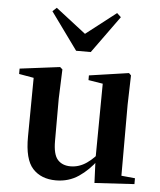

<svg xmlns="http://www.w3.org/2000/svg" viewBox="-58 -887 793 952"><g transform="rotate(5 339.0 -410.5)"><path d="M255.7 16.2Q182.1 16.2 140.2 -29.3Q98.3 -74.7 99.3 -187.9L102 -497.7L132 -475.4L28.4 -493.5V-520.2L228 -545.4L240.2 -534.8L234.7 -388.7V-177.8Q234.7 -111 257.7 -85.3Q280.7 -59.5 321.8 -59.5Q364.7 -59.5 402.5 -85.8Q440.3 -112.1 469.6 -153.8L503.2 -103H456Q418.4 -51 368.8 -17.4Q319.2 16.2 255.7 16.2ZM447.6 12.4 442.4 -109.4V-111.9L445.6 -481.6L373.7 -493.2V-516.6L570.9 -545.4L581.6 -534.8L577.6 -388.7V-35L645.6 -28.5V0.7ZM185.9 -836.7 373 -691.7H299.7L486.3 -836.7L506.4 -817.8L372.7 -632.7H299.9L165.8 -817.8Z"/></g></svg>

Font: Noto Serif KR
Style: Regular
Weight: 200
Designer: Ryoko NISHIZUKA 西塚涼子 (kana & ideographs); Frank Grießhammer (Latin, Greek & Cyrillic); Wenlong ZHANG 张文龙 (bopomofo); San
Foundry: Adobe
Version: Version 2.001;hotconv 1.1.0;makeotfexe 2.6.0